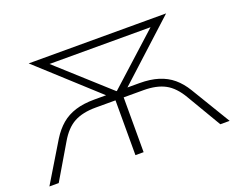

<svg xmlns="http://www.w3.org/2000/svg" viewBox="-112 -904 1362 1103"><g transform="rotate(-20 569.0 -352.5)"><path d="M18 0 163 -240Q193 -288 229.5 -319Q266 -350 315.5 -365.5Q365 -381 431 -381H546L524 -362L148 -705H988L613 -362L592 -381H707Q773 -381 822.5 -365.5Q872 -350 909 -319Q946 -288 975 -240L1120 0H1063L939 -210Q899 -279 847 -307Q795 -335 715 -335H594V0H544V-335H423Q343 -335 291 -307Q239 -279 199 -210L75 0ZM567 -383H570L910 -691L916 -661H221L226 -691Z"/></g></svg>

Font: Nunito Sans 10pt Expanded ExtraLight
Style: Regular
Weight: 250
Width: 7
Designer: Vernon Adams
Foundry: Vernon Adams
Version: Version 3.101;gftools[0.9.27]